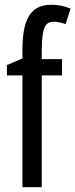

<svg xmlns="http://www.w3.org/2000/svg" viewBox="-20 -785 316 805"><path d="M240 -469V-537H155V-574C156 -665 167 -694 206 -694C221 -694 237 -690 255 -684L276 -749C248 -760 225 -765 196 -765C101 -765 74 -695 74 -571V-540L9 -512V-469H74V0H155V-469Z"/></svg>

Font: Noto Sans Gurmukhi UI ExtraCondensed
Style: Regular
Weight: 400
Width: 2
Designer: Jelle Bosma - Monotype Design Team
Foundry: Monotype Imaging Inc.
Version: Version 2.004